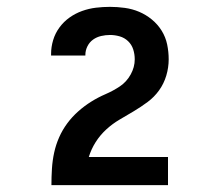

<svg xmlns="http://www.w3.org/2000/svg" viewBox="-20 -863 640 560"><path d="M130 -323V-324Q130 -347 131.5 -371Q133 -395 138 -418Q143 -441 152.5 -462.5Q162 -484 176 -503Q190 -522 208 -538Q226 -554 246 -566.5Q266 -579 288 -588.5Q310 -598 329.5 -611Q349 -624 361 -645.5Q373 -667 373 -690Q373 -705 368.5 -719Q364 -733 353.5 -743Q343 -753 329 -757Q315 -761 301 -761Q288 -761 275 -758Q262 -755 251.5 -747.5Q241 -740 235 -728Q229 -716 229 -703V-701H129V-706Q129 -726 135 -746Q141 -766 153.5 -783Q166 -800 183 -812Q200 -824 219.5 -831Q239 -838 259.5 -840.5Q280 -843 301 -843Q322 -843 344 -840Q366 -837 386 -828.5Q406 -820 423 -806Q440 -792 451.5 -773.5Q463 -755 467.5 -733.5Q472 -712 472 -690Q472 -666 465 -642.5Q458 -619 444 -599.5Q430 -580 410.5 -565.5Q391 -551 370 -538.5Q349 -526 328.5 -514Q308 -502 290 -485.5Q272 -469 259 -448.5Q246 -428 239 -405H470V-323Z"/></svg>

Font: Iosevka Aile Heavy
Style: Regular
Weight: 900
Designer: Belleve Invis
Foundry: Belleve Invis
Version: Version 31.1.0; ttfautohint (v1.8.4)